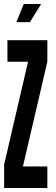

<svg xmlns="http://www.w3.org/2000/svg" viewBox="-20 -935 278 955"><path d="M0.5 0H215.5V-107H94L215.5 -628V-735H17V-628H119.5L0.5 -116ZM61.5 -825H129L184.5 -915H98Z"/></svg>

Font: League Gothic SemiCondensed
Style: Regular
Weight: 400
Width: 4
Designer: The League of Moveable Type
Version: Version 1.600; ttfautohint (v1.8.3)